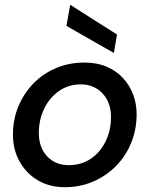

<svg xmlns="http://www.w3.org/2000/svg" viewBox="-20 -769 624 801"><path d="M251 12Q186 12 137.5 -17Q89 -46 61.5 -95.5Q34 -145 34 -207Q34 -271 57 -326Q80 -381 120.5 -422Q161 -463 215 -485.5Q269 -508 332 -508Q385 -508 425.5 -490.5Q466 -473 493.5 -443Q521 -413 535.5 -374.5Q550 -336 550 -292Q550 -229 527.5 -173.5Q505 -118 464 -76.5Q423 -35 368.5 -11.5Q314 12 251 12ZM267 -80Q319 -80 358.5 -106.5Q398 -133 420.5 -179Q443 -225 443 -281Q443 -342 407.5 -379.5Q372 -417 317 -417Q266 -417 226.5 -389.5Q187 -362 164.5 -316Q142 -270 142 -214Q142 -154 176.5 -117Q211 -80 267 -80ZM455 -548 257 -661 273 -749 468 -625Z"/></svg>

Font: Rethink Sans Medium
Style: Italic
Weight: 500
Italic angle: -10°
Designer: The Rethink Sans project authors (Hans Thiessen). DM Sans designed by Colophon Foundry.
Foundry: Rethink Communications LLC
Version: Version 1.001